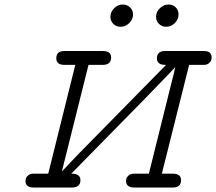

<svg xmlns="http://www.w3.org/2000/svg" viewBox="-20 -839 967 859"><path d="M94.2 -28.8Q94.2 -34.7 96.2 -41.3Q98.1 -47.9 106.7 -54.9Q115.2 -62 128.9 -62H195.8L316.9 -548.8H268.1Q231.9 -548.8 231.9 -578.1Q231.9 -611.3 269 -610.8H439.9Q477.1 -610.8 477.1 -582Q477.1 -549.8 441.9 -548.8H376L256.8 -71.8L328.1 -147L723.1 -548.8H719.2Q682.1 -548.8 682.1 -578.1Q682.1 -611.3 720.2 -610.8H891.1Q927.2 -610.8 926.8 -582Q926.8 -576.2 924.8 -569.6Q922.9 -563 914.3 -555.9Q905.8 -548.8 892.1 -548.8H826.2L704.1 -62H752.9Q790 -62 790 -33.2Q790 0 752.9 0H582Q543.9 0 543.9 -28.8Q543.9 -34.7 545.9 -41.3Q547.9 -47.9 556.4 -54.9Q564.9 -62 579.1 -62H646L758.8 -515.1L764.2 -539.1L740.2 -513.2L626 -395L298.8 -62H300.8Q339.8 -62 339.8 -33.2Q339.8 0 300.8 0H130.9Q94.2 0 94.2 -28.8ZM474.1 -764.2Q474.1 -786.1 491 -802.5Q507.8 -818.8 528.8 -818.8Q547.9 -818.8 561.5 -806.4Q575.2 -793.9 575.2 -773.9Q575.2 -752.9 558.6 -736.1Q542 -719.2 519 -719.2Q500 -719.2 487.1 -732.2Q474.1 -745.1 474.1 -764.2ZM678.2 -764.2Q678.2 -786.1 695.6 -802.5Q712.9 -818.8 733.9 -818.8Q752.9 -818.8 765.9 -806.4Q778.8 -793.9 778.8 -773.9Q778.8 -752.9 762.5 -736.1Q746.1 -719.2 723.1 -719.2Q705.1 -719.2 691.7 -731.7Q678.2 -744.1 678.2 -764.2Z"/></svg>

Font: CMU Typewriter Text Variable Width
Style: Italic
Weight: 500
Italic angle: -14.04°
Version: Version 0.7.0